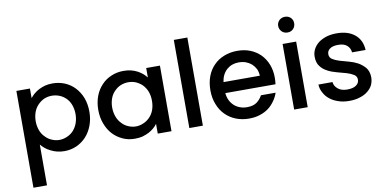

<svg xmlns="http://www.w3.org/2000/svg" viewBox="-90 -1048 3212 1588"><g transform="rotate(-10 1516.5 -253.5)"><path d="M189 -470.2Q203.6 -488.8 221.2 -503.9Q241.2 -521 265.1 -533.2Q293.5 -546.9 317.9 -553.2Q344.7 -560.1 380.9 -560.1Q434.1 -560.1 482.9 -540Q531.2 -519 564.9 -482.9Q601.6 -442.9 620.1 -394Q640.1 -340.8 640.1 -277.8Q640.1 -215.3 620.1 -162.1Q600.1 -108.9 564.9 -70.8Q531.7 -34.7 482.9 -12.2Q435.1 8.8 380.9 8.8Q348.1 8.8 317.9 1Q290.5 -5.9 264.2 -20Q240.2 -31.7 221.2 -47.9Q200.2 -65.9 189 -80.1V262.2H75.2V-550.8H189ZM203.1 -196.8Q216.3 -162.6 241.2 -139.2Q264.2 -114.7 293.9 -103Q324.2 -89.8 356 -89.8Q387.7 -89.8 418.9 -103Q448.7 -114.7 473.1 -139.2Q496.6 -164.6 509.8 -198.2Q523.9 -235.4 523.9 -277.8Q523.9 -319.8 509.8 -356.9Q497.1 -390.1 473.1 -414.1Q447.8 -438 418.9 -449.2Q387.7 -460.9 356 -460.9Q324.2 -460.9 293.9 -449.2Q264.2 -436 241.2 -413.1Q215.3 -387.2 203.1 -355Q189 -317.9 189 -275.9Q189 -233.9 203.1 -196.8Z M714.8 -277.8Q714.8 -340.8 734.9 -394Q753.9 -444.8 790.5 -482.9Q824.7 -520 873.5 -540Q920.4 -560.1 974.6 -560.1Q1011.7 -560.1 1038.6 -553.2Q1064 -546.9 1091.8 -533.2Q1115.7 -520 1134.8 -503.9Q1153.3 -486.8 1165.5 -471.2V-550.8H1280.8V0H1165.5V-82Q1152.3 -63.5 1133.8 -47.9Q1116.2 -32.7 1090.8 -19Q1069.8 -8.3 1036.6 2Q1008.8 8.8 972.7 8.8Q917 8.8 871.6 -12.2Q822.8 -34.7 789.6 -70.8Q754.9 -108.4 734.9 -162.1Q714.8 -215.3 714.8 -277.8ZM831.5 -277.8Q831.5 -235.4 845.7 -198.2Q858.9 -164.1 883.8 -139.2Q906.7 -114.7 936.5 -103Q966.8 -89.8 998.5 -89.8Q1030.3 -89.8 1060.5 -103Q1090.3 -114.7 1114.7 -139.2Q1139.2 -163.6 1151.9 -196.8Q1165.5 -232.4 1165.5 -275.9Q1165.5 -319.3 1151.9 -355Q1139.6 -386.2 1114.7 -413.1Q1090.3 -436 1060.5 -449.2Q1030.8 -460.9 998.5 -460.9Q966.8 -460.9 936.5 -449.2Q907.7 -438 883.8 -414.1Q858.4 -390.1 845.7 -356.9Q831.5 -319.8 831.5 -277.8Z M1544.4 0H1430.7V-740.2H1544.4Z M1926.3 -463.9Q1867.7 -463.9 1826.2 -428.2Q1783.7 -390.1 1774.9 -325.2H2080.1Q2078.6 -357.4 2067.4 -381.8Q2054.2 -407.2 2034.2 -425.8Q2013.2 -443.8 1986.3 -454.1Q1959 -463.9 1926.3 -463.9ZM1656.2 -275.9Q1656.2 -340.8 1676.3 -394Q1695.8 -445.8 1732.9 -482.9Q1768.6 -520 1820.3 -540Q1870.6 -560.1 1931.2 -560.1Q1991.2 -560.1 2039.1 -541Q2085.9 -522.5 2124 -485.8Q2160.2 -448.2 2179.2 -399.9Q2199.2 -349.6 2199.2 -289.1Q2199.2 -270 2198.2 -261.2L2195.3 -232.9H1773.9Q1776.9 -199.2 1790 -171.9Q1802.7 -146 1824.2 -126Q1843.8 -107.9 1872.1 -97.2Q1899.4 -86.9 1931.2 -86.9Q1984.9 -86.9 2015.1 -109.9Q2043.5 -131.3 2061 -164.1H2184.1Q2172.4 -128.4 2149.9 -97.2Q2124 -61.5 2097.2 -42Q2067.4 -19 2023.9 -4.9Q1984.9 8.8 1931.2 8.8Q1872.6 8.8 1822.3 -11.2Q1772.9 -30.3 1734.4 -68.8Q1697.3 -106 1677.2 -159.2Q1656.2 -211.4 1656.2 -275.9Z M2424.8 0H2311V-550.8H2424.8ZM2300.8 -704.1Q2300.8 -731 2320.8 -751Q2340.3 -769 2368.7 -769Q2396.5 -769 2416 -751Q2435.1 -731.9 2435.1 -704.1Q2435.1 -674.8 2416 -655.8Q2397.5 -637.2 2368.7 -637.2Q2339.4 -637.2 2320.8 -655.8Q2300.8 -675.8 2300.8 -704.1Z M2985.4 -153.8Q2985.4 -120.1 2971.7 -88.9Q2957.5 -60.1 2929.7 -38.1Q2901.9 -15.6 2862.3 -3.9Q2824.7 8.8 2774.4 8.8Q2721.2 8.8 2683.6 -4.9Q2641.1 -18.6 2612.3 -42Q2581.5 -65.4 2564.5 -99.1Q2545.9 -130.9 2544.4 -168.9H2662.6Q2665.5 -134.8 2695.3 -110.8Q2723.6 -86.9 2772.5 -86.9Q2823.7 -86.9 2848.6 -106Q2873.5 -123.5 2873.5 -152.8Q2873.5 -180.2 2850.6 -194.8Q2821.8 -212.4 2790.5 -221.2Q2747.1 -233.4 2713.4 -242.2Q2668 -253.9 2636.7 -271Q2599.1 -290 2577.6 -319.8Q2553.7 -349.6 2553.7 -400.9Q2553.7 -434.6 2568.4 -462.9Q2583 -491.7 2611.3 -514.2Q2636.2 -533.7 2677.7 -547.9Q2718.3 -560.1 2765.6 -560.1Q2859.9 -560.1 2916.5 -514.2Q2974.1 -467.8 2978.5 -382.8H2864.7Q2861.8 -418.5 2835.4 -441.9Q2810.5 -463.9 2761.7 -463.9Q2715.3 -463.9 2692.4 -446.8Q2668.5 -430.2 2668.5 -401.9Q2668.5 -373.5 2691.4 -358.9Q2716.3 -342.8 2749.5 -333Q2792.5 -320.3 2824.7 -312Q2864.3 -301.8 2899.4 -283.2Q2934.6 -263.2 2959.5 -233.9Q2983.9 -203.6 2985.4 -153.8Z"/></g></svg>

Font: PoppinsZ Medium
Style: Regular
Weight: 500
Designer: Ninad Kale (Devanagari), Jonny Pinhorn (Latin)
Foundry: Indian Type Foundry
Version: Version 3.002;FEAKit 1.0